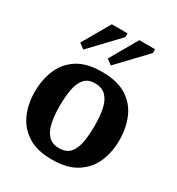

<svg xmlns="http://www.w3.org/2000/svg" viewBox="-177 -848 898 972"><g transform="rotate(30 272.0 -362.5)"><path d="M270 10Q183 10 129 -25Q75 -60 50 -117.5Q25 -175 25 -244Q25 -316 49.6 -374.3Q74.2 -432.6 128.1 -467.3Q182 -502 270.4 -502Q361 -502 415.3 -467.4Q469.6 -432.8 494.3 -374.6Q519 -316.4 519 -244.2Q519 -175 494 -117.5Q469 -60 414.4 -25Q359.9 10 270 10ZM274 -58Q316 -58 337.5 -83Q359 -108 366.5 -150.6Q374 -193.1 374 -246Q374 -300 365.5 -342.5Q357 -385 333.9 -409.5Q310.8 -434 268.3 -434Q228 -434 207 -409.5Q186 -385 178 -342.5Q170 -300 170 -246Q170 -193.1 178.5 -150.6Q187 -108 209.7 -83Q232.3 -58 274 -58ZM292 -552 261 -575 353 -735H445V-713ZM131 -552 100 -575 192 -735H284V-713Z"/></g></svg>

Font: Manuale
Style: Regular
Weight: 400
Designer: Eduardo Tunni / Pablo Cosgaya
Foundry: Eduardo Tunni / Pablo Cosgaya
Version: Version 1.002